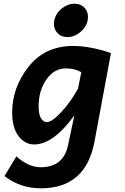

<svg xmlns="http://www.w3.org/2000/svg" viewBox="-20 -768 666 1024"><path d="M229.5 -116.7Q256.8 -116.7 306.6 -169.9Q356.4 -223.1 396 -294.9L413.6 -382.8Q378.9 -403.3 332 -403.3Q268.6 -403.3 227.3 -344Q186 -284.7 186 -201.7Q186 -155.8 199.2 -136.2Q212.4 -116.7 229.5 -116.7ZM198.2 236.3Q87.4 236.3 3.9 170.9L67.4 65.9Q131.8 124 197.3 124Q318.4 124 343.3 4.9L376.5 -152.3Q263.7 2.4 162.6 2.4Q112.3 2.4 78.6 -42.5Q44.9 -87.4 44.9 -167.5Q44.9 -301.8 132.6 -412.4Q220.2 -522.9 369.6 -522.9Q460.9 -522.9 571.8 -484.9L483.9 -12.7Q437.5 236.3 198.2 236.3ZM339.8 -570.3Q303.2 -570.3 282.2 -596.7Q267.6 -614.7 267.6 -642.1Q267.6 -650.4 269.5 -659.2Q277.3 -696.3 309.1 -722.2Q340.8 -748 377.4 -748Q413.6 -748 434.6 -722.2Q449.2 -703.6 449.2 -677.7Q449.2 -668.5 447.3 -659.2Q439.9 -622.6 408 -596.4Q376 -570.3 339.8 -570.3Z"/></svg>

Font: Cadman
Style: Bold Italic
Weight: 700
Italic angle: -12°
Designer: Paul James MIller
Foundry: High-Logic / Made with FontCreator
Version: Version 2.114;March 28, 2021;FontCreator 13.0.0.2683 64-bit